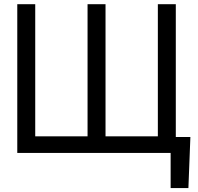

<svg xmlns="http://www.w3.org/2000/svg" viewBox="-20 -748 967 939"><path d="M911.1 -78.1 901.4 171.9H814.5V0H745.1V-78.1ZM64.5 -727.5H152.3V-81.1H408.2V-727.5H496.1V-81.1H752V-727.5H839.8V0H64.5Z"/></svg>

Font: Inter Tight
Style: Regular
Weight: 400
Designer: Rasmus Andersson
Foundry: rsms
Version: Version 3.002